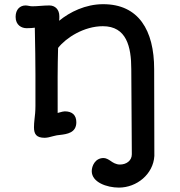

<svg xmlns="http://www.w3.org/2000/svg" viewBox="-20 -624 836 894"><path d="M138.2 -31.2C138.2 0.5 149.4 17.6 188 17.6C199.2 17.6 213.4 14.2 228.5 9.8C240.2 6.3 249 5.4 258.3 4.4C292 0.5 335.4 -5.4 335.4 -54.7C335.4 -87.4 316.9 -105.5 281.7 -105.5C276.4 -105.5 269 -104 248.5 -98.1C248 -234.4 248 -312 250.5 -400.9C287.1 -447.8 370.6 -502 459 -502C569.3 -502 591.3 -406.2 591.3 -301.8L593.8 94.2C593.8 124.5 567.9 142.1 538.6 142.1C520 142.1 505.4 132.8 494.6 125C485.4 118.7 473.6 111.8 462.4 111.8C422.9 111.8 407.2 148.9 407.2 172.9C407.2 224.6 477.1 249.5 533.7 249.5C616.7 249.5 693.8 187 698.7 102.1L697.8 -302.2C697.8 -482.9 625.5 -604.5 460.4 -604.5C377.9 -604.5 304.7 -567.9 255.4 -527.3C255.9 -534.2 256.8 -541 256.3 -548.3C256.3 -580.1 236.3 -598.6 210 -598.6C180.7 -598.6 155.8 -594.7 130.4 -594.7C119.6 -594.7 109.4 -598.6 99.1 -598.6C73.7 -598.6 52.7 -580.6 52.7 -545.4C52.7 -506.8 80.6 -492.7 104 -492.7C119.6 -492.7 133.8 -493.7 142.1 -495.1C146 -317.9 145 -213.9 145 -130.9C145 -105.5 142.6 -84.5 140.6 -67.9C139.2 -55.7 138.2 -43 138.2 -31.2Z"/></svg>

Font: Autour One
Style: Regular
Weight: 400
Designer: Eben Sorkin
Foundry: Eben Sorkin
Version: Version 1.002